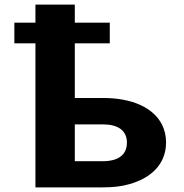

<svg xmlns="http://www.w3.org/2000/svg" viewBox="-20 -809 794 829"><path d="M454 -622V-711H303V-789H133V-711H42V-622H133V0H424C467 0 505 -4 539 -14C628 -39 697 -97 697 -194C697 -222 691 -248 679 -272C641 -345 550 -386 424 -386H303V-622ZM528 -193C528 -140 490 -113 424 -113H303V-272H424C489 -272 528 -246 528 -193Z"/></svg>

Font: Asimov
Style: XWid
Weight: 500
Designer: Google
Version: Version 2.000980; 2014